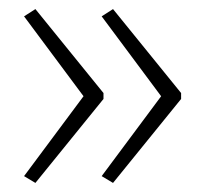

<svg xmlns="http://www.w3.org/2000/svg" viewBox="-20 -488 452 423"><path d="M379 -270 229 -85 204 -100 335 -276 204 -452 229 -468 379 -283ZM208 -270 58 -85 33 -100 164 -276 33 -452 58 -468 208 -283Z"/></svg>

Font: Noto Sans Lao Looped SemiCondensed ExtraLight
Style: Regular
Weight: 200
Width: 4
Designer: Mark Frömberg, Ben Mitchell
Foundry: The Fontpad Ltd
Version: Version 1.002; ttfautohint (v1.8.4.7-5d5b)